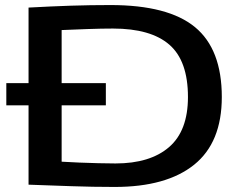

<svg xmlns="http://www.w3.org/2000/svg" viewBox="-20 -730 951 760"><path d="M5 -313V-401H93V-700Q184 -705 260.5 -707.5Q337 -710 417 -710Q646 -710 752 -622.5Q858 -535 858 -346Q858 -166 748.5 -78Q639 10 434 10Q347 10 262.5 7Q178 4 93 1V-313ZM437 -83Q574 -83 649 -147.5Q724 -212 724 -346Q724 -489 650.5 -553Q577 -617 427 -617Q383 -617 326.5 -615Q270 -613 224 -611V-401H399V-313H224V-90Q255 -88 293 -86.5Q331 -85 369.5 -84Q408 -83 437 -83Z"/></svg>

Font: Georama Extended Medium
Style: Regular
Weight: 500
Width: 7
Designer: Jean-Baptiste Levee
Foundry: Production Type
Version: Version 1.000